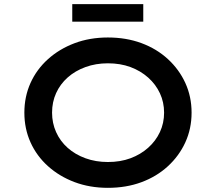

<svg xmlns="http://www.w3.org/2000/svg" viewBox="-20 -892 1038 922"><path d="M498 10Q411 10 338 -17.5Q265 -45 210.5 -94Q156 -143 126.5 -208.5Q97 -274 97 -351Q97 -428 126.5 -493.5Q156 -559 210.5 -608Q265 -657 338 -684.5Q411 -712 498 -712Q586 -712 659 -685Q732 -658 786 -608.5Q840 -559 870 -493.5Q900 -428 900 -351Q900 -274 870 -208.5Q840 -143 786 -93.5Q732 -44 659 -17Q586 10 498 10ZM498 -114Q558 -114 606.5 -132Q655 -150 691.5 -182.5Q728 -215 748 -258Q768 -301 768 -351Q768 -401 748 -444Q728 -487 691.5 -519.5Q655 -552 606.5 -570Q558 -588 498 -588Q440 -588 390.5 -570Q341 -552 305 -520Q269 -488 249.5 -445Q230 -402 230 -351Q230 -301 249.5 -257.5Q269 -214 305 -182Q341 -150 390.5 -132Q440 -114 498 -114ZM327 -788V-872H668V-788Z"/></svg>

Font: Lexend Mega Medium
Style: Regular
Weight: 500
Version: Version 1.007